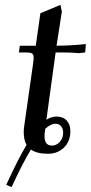

<svg xmlns="http://www.w3.org/2000/svg" viewBox="-20 -628 375 794"><path d="M5.9 136.2Q56.6 25.9 89.8 -28.8Q78.1 -48.8 78.1 -83Q78.1 -94.2 81.1 -113.8L116.2 -359.9Q119.1 -379.4 119.1 -391.1Q119.1 -402.8 112.3 -407Q105.5 -411.1 87.9 -411.1H58.1L62 -439H127.9L147 -573.2L230 -607.9L235.8 -580.1L213.9 -439Q270 -439 335 -445.8L333 -418L332 -411.1L307.1 -408.2Q280.3 -411.1 237.8 -411.1H210L171.9 -132.8Q192.4 -146 213.9 -146Q240.7 -146 255.9 -129.4Q271 -112.8 271 -85.9Q271 -43.5 244.6 -17.8Q218.3 7.8 178.2 7.8Q131.3 7.8 107.9 -9.8Q73.2 47.4 27.8 146ZM164.1 -64.9Q164.1 -25.9 194.8 -25.9Q213.4 -25.9 227.3 -41.3Q241.2 -56.6 241.2 -80.1Q241.2 -95.7 232.7 -106Q224.1 -116.2 209 -116.2Q189.5 -116.2 167 -95.2Q164.1 -73.7 164.1 -64.9Z"/></svg>

Font: Dihjauti S
Style: Bold Italic
Weight: 700
Italic angle: -9°
Designer: T. Christopher White
Version: Version 3.0.0